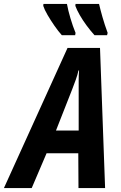

<svg xmlns="http://www.w3.org/2000/svg" viewBox="-81 -961 618 981"><path d="M-61 0 264 -716H430L456 0H320L319 -178H157L81 0ZM205 -294H321V-501Q321 -526 321 -550.5Q321 -575 323 -601H320Q315 -578 306.5 -554.5Q298 -531 288 -505ZM402 -781Q382 -803 362 -830Q342 -857 326.5 -884Q311 -911 304 -931L305 -941H425Q432 -911 442.5 -874Q453 -837 469 -793L466 -781ZM235 -781Q217 -801 197.5 -829Q178 -857 162 -884.5Q146 -912 140 -931L141 -941H261Q267 -908 279 -867.5Q291 -827 305 -793L303 -781Z"/></svg>

Font: Noto Sans Condensed
Style: Bold Italic
Weight: 700
Width: 3
Italic angle: -12°
Designer: Monotype Design Team
Foundry: Monotype Imaging Inc.
Version: Version 2.013; ttfautohint (v1.8.4.7-5d5b)